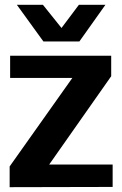

<svg xmlns="http://www.w3.org/2000/svg" viewBox="-20 -776 507 796"><path d="M20 0 447 -1V-94H184L441 -460V-545H22V-453H280L20 -86ZM160 -604H309L417 -756H307L235 -660L158 -756H50Z"/></svg>

Font: Ronzino
Style: Bold
Weight: 700
Designer: Nunzio Mazzaferro
Foundry: Collletttivo
Version: Version 1.000;Glyphs 3.3 (3337)